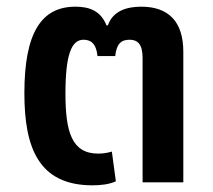

<svg xmlns="http://www.w3.org/2000/svg" viewBox="-20 -546 638 575"><path d="M257 9C283 9 307 6 327 -3L315 -92C304 -89 292 -86 274 -86C195 -86 176 -151 176 -266C176 -382 194 -427 230 -427C251 -427 268 -417 272 -378H325C329 -413 341 -427 368 -427C391 -427 407 -415 407 -373V0H529V-391C529 -480 486 -526 403 -526C359 -526 318 -513 303 -470H299C282 -512 250 -526 206 -526C105 -526 53 -450 53 -267C53 -103 96 9 257 9Z"/></svg>

Font: Noto Sans Thai UI SemCond SemBd
Style: Regular
Weight: 600
Width: 4
Designer: Monotype Design Team
Foundry: Monotype Imaging Inc.
Version: Version 2.000